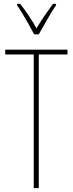

<svg xmlns="http://www.w3.org/2000/svg" viewBox="-20 -970 376 990"><path d="M180 0H154V-689H7V-714H328V-689H180ZM156 -793Q143 -818 126.5 -847Q110 -876 94.5 -902Q79 -928 68 -943V-950H84Q104 -925 127 -891Q150 -857 168 -824Q188 -857 208 -886.5Q228 -916 253 -950H269V-943Q247 -911 223.5 -869.5Q200 -828 180 -793Z"/></svg>

Font: Noto Sans Lao UI ExtCond Thin
Style: Regular
Weight: 100
Width: 2
Designer: Monotype Design Team
Foundry: Monotype Imaging Inc.
Version: Version 2.000; ttfautohint (v1.8.4.7-5d5b)